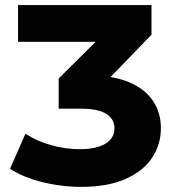

<svg xmlns="http://www.w3.org/2000/svg" viewBox="-20 -720 684 753"><path d="M19.3 -58.1 79.8 -195.7Q123.8 -166.7 180.2 -150.8Q236.7 -134.9 293.2 -134.9Q357.4 -134.9 393.2 -156.4Q429 -178 429 -216.9Q429 -253.2 396.7 -273.5Q364.4 -293.8 298.2 -293.8H210.1V-412.1L423.2 -623.7L439.3 -556H50.8V-700H574.1V-583.9L369.3 -372.3L284.3 -423.9H334.8Q423.4 -423.9 485.6 -397.8Q547.8 -371.8 579.4 -325.2Q611 -278.6 611 -217.4Q611 -154.8 577.3 -102.4Q543.6 -50.1 473.4 -18.6Q403.2 12.9 299.6 12.9Q221.2 12.9 145.9 -5.8Q70.7 -24.4 19.3 -58.1Z"/></svg>

Font: iiserrat Thin
Style: Regular
Weight: 100
Designer: Akira Ohta
Foundry: Akira Ohta
Version: Version 1.200;Glyphs 3.3.1 (3343)